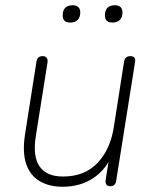

<svg xmlns="http://www.w3.org/2000/svg" viewBox="-20 -704 585 732"><path d="M219 8Q167 8 131 -13.5Q95 -35 80 -78.5Q65 -122 75 -189L119 -469Q122 -490 143 -490Q153 -490 158 -483.5Q163 -477 161 -465L117 -188Q104 -109 130.5 -70Q157 -31 220 -31Q303 -31 352 -83Q401 -135 414 -220L453 -469Q456 -490 477 -490Q487 -490 492 -484.5Q497 -479 495 -468L423 -15Q420 6 400 6Q390 6 385.5 -0.5Q381 -7 383 -19L399 -120H410Q387 -60 337 -26Q287 8 219 8ZM409 -618Q380 -618 380 -645Q380 -665 390 -674.5Q400 -684 418 -684Q432 -684 439.5 -677Q447 -670 447 -657Q447 -638 437 -628Q427 -618 409 -618ZM248 -618Q219 -618 219 -645Q219 -665 229 -674.5Q239 -684 257 -684Q271 -684 278.5 -677Q286 -670 286 -657Q286 -638 276 -628Q266 -618 248 -618Z"/></svg>

Font: Nunito Variable Extra Light
Style: Italic
Weight: 200
Italic angle: -9°
Designer: Vernon Adams
Foundry: Vernon Adams
Version: Version 3.602